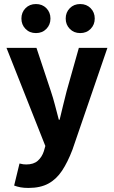

<svg xmlns="http://www.w3.org/2000/svg" viewBox="-20 -732 561 946"><path d="M120.4 194Q97.7 194 81.5 191Q65.3 188 49.7 182.3L76.1 73.6Q87.4 76.6 94.6 77.4Q101.8 78.3 109.2 78.3Q146 78.3 166.4 59.9Q186.9 41.5 196 13.2L203.4 -12.7L12 -496.1H159.7L230.6 -282.7Q241.8 -249.4 250.9 -214.2Q260.1 -179 269.8 -142.1H273.8Q282.5 -177.4 290.8 -212.5Q299.1 -247.7 308.3 -282.7L368.5 -496.1H509.2L337 5.4Q313.5 67.1 285.6 109.2Q257.6 151.3 218.2 172.6Q178.7 194 120.4 194ZM157.1 -569Q125.9 -569 105.7 -589.7Q85.5 -610.3 85.5 -640.6Q85.5 -671.1 105.7 -691.6Q125.9 -712.1 157.1 -712.1Q188.4 -712.1 208.5 -691.6Q228.6 -671.1 228.6 -640.6Q228.6 -610.3 208.5 -589.7Q188.4 -569 157.1 -569ZM375.2 -569Q344.1 -569 323.9 -589.7Q303.7 -610.3 303.7 -640.6Q303.7 -671.1 323.9 -691.6Q344.1 -712.1 375.2 -712.1Q406.5 -712.1 426.6 -691.6Q446.8 -671.1 446.8 -640.6Q446.8 -610.3 426.6 -589.7Q406.5 -569 375.2 -569Z"/></svg>

Font: Source Sans 3 VF
Style: Regular
Weight: 200
Designer: Paul D. Hunt
Foundry: Adobe
Version: Version 3.046;hotconv 1.0.118;makeotfexe 2.5.65603